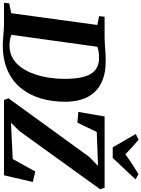

<svg xmlns="http://www.w3.org/2000/svg" viewBox="154 -1202 1043 1418"><g transform="rotate(90 676.0 -492.5)"><path d="M90 -743H240Q283.5 -743.5 327.8 -747.2Q372 -751 414.5 -751Q499 -751.5 557.2 -728.5Q615.5 -705.5 651 -664.5Q686.5 -623.5 702.2 -569.2Q718 -515 718 -453Q718 -354 692.8 -269.8Q667.5 -185.5 615.8 -123Q564 -60.5 485 -25.8Q406 9 298.5 9Q283 9 264 7.5Q245 6 224.5 4.5Q204 3 184.5 1.5Q165 0 148 0H-13L-8.5 -38.5L64 -53.5L151 -689L86 -702.5ZM219.5 -24.5 198.5 -62.5Q207.5 -59 223.8 -53.8Q240 -48.5 260.8 -44.5Q281.5 -40.5 302.5 -40.5Q357 -40.5 398 -65.2Q439 -90 467.8 -132Q496.5 -174 514.5 -226.5Q532.5 -279 540.8 -335.5Q549 -392 549 -444.5Q549 -511.5 540.2 -560Q531.5 -608.5 512.8 -640Q494 -671.5 464.2 -686.8Q434.5 -702 392.5 -702Q368 -702 350.5 -699.2Q333 -696.5 321.2 -692.5Q309.5 -688.5 301.5 -684.5L315 -712ZM705.5 0 692.5 -33 1124 -628 1191.5 -694.5 941 -685 872.5 -542 793 -549 826.5 -743H1353L1364.5 -710.5L935.5 -115L873 -51.5L1141 -64.5L1233 -231L1310.5 -213L1261 0ZM1054.5 -803 956 -973.5 999 -994Q1027 -970 1054 -945.5Q1081 -921 1106 -896.5Q1140.5 -922 1177.8 -946.2Q1215 -970.5 1252 -993L1291.5 -972L1133 -803Z"/></g></svg>

Font: Merriweather 60pt ExtraBold
Style: Italic
Weight: 800
Italic angle: -7.8°
Version: Version 2.101